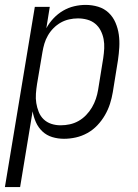

<svg xmlns="http://www.w3.org/2000/svg" viewBox="-44 -558 564 783"><path d="M-24 205 98 -530H159L145 -443Q157 -465 174.5 -483.5Q192 -502 213.5 -514.5Q235 -527 258.5 -532.5Q282 -538 305 -538Q332 -538 356.5 -530.5Q381 -523 399 -506Q417 -489 427 -465.5Q437 -442 440.5 -417Q444 -392 442.5 -365.5Q441 -339 437 -312L416 -182Q412 -158 404.5 -134.5Q397 -111 384 -88.5Q371 -66 353 -47Q335 -28 312.5 -15.5Q290 -3 265.5 2.5Q241 8 217 8Q192 8 169 1Q146 -6 129 -22Q112 -38 102.5 -59.5Q93 -81 89 -104L38 205ZM203 -47Q222 -47 240.5 -51Q259 -55 276 -64.5Q293 -74 307 -88.5Q321 -103 331 -120Q341 -137 347 -155Q353 -173 356 -191L377 -321Q380 -341 381 -360.5Q382 -380 378.5 -398.5Q375 -417 366.5 -433.5Q358 -450 344 -461.5Q330 -473 311.5 -478Q293 -483 274 -483Q256 -483 238 -479Q220 -475 204 -466Q188 -457 174.5 -443.5Q161 -430 151.5 -413.5Q142 -397 137 -380Q132 -363 129 -345L107 -215Q104 -196 102.5 -176Q101 -156 104 -137.5Q107 -119 114 -101.5Q121 -84 134 -71.5Q147 -59 165 -53Q183 -47 203 -47Z"/></svg>

Font: Iosevka Curly Light Oblique
Style: Regular
Weight: 300
Italic angle: -9°
Monospace: yes
Designer: Belleve Invis
Foundry: Belleve Invis
Version: Version 11.1.0; ttfautohint (v1.8.3)